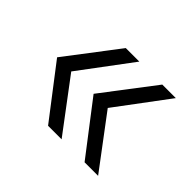

<svg xmlns="http://www.w3.org/2000/svg" viewBox="-92 -594 662 662"><g transform="rotate(45 238.5 -263.5)"><path d="M195 -74 50 -263 195 -453H261L119 -263L261 -74ZM228 -263 373 -453H439L297 -263L439 -74H373Z"/></g></svg>

Font: Belfius21
Style: Regular
Weight: 400
Designer: Montserrat's base design by Julieta Ulanovsky, modified by Coast SPRL for Belfius Bank NV.
Foundry: Montserrat's base design by Julieta Ulanovsky, modified by Coast SPRL for Belfius Bank NV.
Version: Version 2.000;FEAKit 1.0